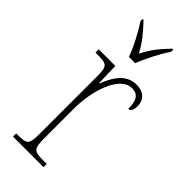

<svg xmlns="http://www.w3.org/2000/svg" viewBox="-249 -804 841 841"><g transform="rotate(45 172.0 -383.0)"><path d="M152 -606H191C208 -651 241 -715 267 -753V-766H261C220 -723 197 -695 173 -647C147 -695 123 -723 83 -766H77V-753C102 -715 137 -651 152 -606ZM40 0H229V-20H211C149 -20 142 -25 142 -97V-277C142 -390 185 -519 258 -519C303 -519 311 -486 311 -443C326 -443 332 -459 332 -481C332 -516 309 -544 262 -544C194 -544 163 -483 143 -432H141L138 -536H35V-516H42C109 -516 114 -511 114 -441V-97C114 -25 108 -20 47 -20H40Z"/></g></svg>

Font: Noto Serif Bengali Condensed Thin
Style: Regular
Weight: 100
Width: 3
Designer: Juan Bruce, Universal Thirst, Indian Type Foundry and the Monotype Design Team.
Foundry: Monotype Imaging Inc.
Version: Version 2.003